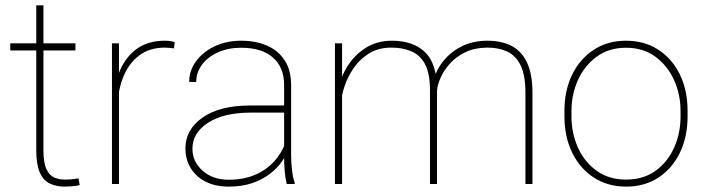

<svg xmlns="http://www.w3.org/2000/svg" viewBox="-20 -691 2646 721"><path d="M263.2 -501.5H18.6V-528.3H263.2ZM143.1 -670.9V-126.5Q143.1 -80.1 154.1 -56.4Q165 -32.7 183.3 -24.7Q201.7 -16.6 222.7 -16.6Q237.8 -16.6 249.5 -17.8Q261.2 -19 274.9 -21L279.3 3.9Q268.6 7.3 251.5 8.5Q234.4 9.8 224.1 9.8Q190.4 9.8 166.3 -2.2Q142.1 -14.2 129.2 -43.9Q116.2 -73.7 116.2 -126.5V-670.9Z M426.8 0H400.4V-528.3H426.8V-436.5ZM633.3 -509.3Q625.5 -510.3 616.9 -511.2Q608.4 -512.2 599.1 -512.2Q540 -512.2 500.5 -481Q460.9 -449.7 441.2 -397.7Q421.4 -345.7 421.4 -283.2L403.8 -281.7Q403.8 -356 425.3 -413.8Q446.8 -471.7 490 -504.9Q533.2 -538.1 599.1 -538.1Q611.3 -538.1 620.6 -536.6Q629.9 -535.2 636.2 -532.7Z M1046.9 -372.1Q1046.9 -438 1004.9 -474.9Q962.9 -511.7 885.7 -511.7Q837.9 -511.7 799.6 -494.9Q761.2 -478 739 -448.7Q716.8 -419.4 716.8 -382.8L690.4 -383.8Q690.4 -425.3 715.6 -460.2Q740.7 -495.1 784.9 -516.6Q829.1 -538.1 885.7 -538.1Q940.9 -538.1 983.2 -519.5Q1025.4 -501 1049.3 -463.9Q1073.2 -426.8 1073.2 -371.1V-106.4Q1073.2 -78.1 1076.9 -49.3Q1080.6 -20.5 1086.9 -4.4V0H1056.6Q1051.8 -19 1049.3 -46.1Q1046.9 -73.2 1046.9 -99.1ZM1058.6 -268.1H921.9Q819.8 -268.1 761.2 -230Q702.6 -191.9 702.6 -131.8Q702.6 -84 740.7 -50Q778.8 -16.1 838.9 -16.1Q894.5 -16.1 937.5 -34.4Q980.5 -52.7 1010.3 -85.9Q1040 -119.1 1055.7 -164.6L1067.4 -140.1Q1058.1 -112.8 1039.8 -86.2Q1021.5 -59.6 993.2 -37.8Q964.8 -16.1 926.5 -3.2Q888.2 9.8 838.9 9.8Q789.6 9.8 752.9 -8.5Q716.3 -26.9 696.3 -59.3Q676.3 -91.8 676.3 -133.8Q676.3 -204.6 741 -249.8Q805.7 -294.9 920.4 -294.9H1058.6Z M1264.6 0H1237.8V-528.3H1264.6V-415ZM1247.1 -337.4Q1253.9 -389.6 1280.5 -435.3Q1307.1 -481 1350.6 -509.5Q1394 -538.1 1451.7 -538.1Q1531.7 -538.1 1576.4 -494.9Q1621.1 -451.7 1621.1 -351.6V0H1594.7V-351.6Q1594.7 -415 1576.2 -449.7Q1557.6 -484.4 1524.9 -498.3Q1492.2 -512.2 1450.2 -512.2Q1400.4 -512.2 1365.2 -490Q1330.1 -467.8 1307.6 -434.6Q1285.2 -401.4 1273.9 -367.2Q1262.7 -333 1261.2 -309.6ZM1603 -367.7Q1609.9 -412.6 1637 -451.4Q1664.1 -490.2 1708.5 -514.2Q1752.9 -538.1 1810.1 -538.1Q1863.8 -538.1 1901.6 -518.3Q1939.5 -498.5 1959.5 -455.3Q1979.5 -412.1 1979.5 -341.8V0H1953.1V-341.8Q1953.1 -409.2 1934.6 -446.3Q1916 -483.4 1883.3 -498Q1850.6 -512.7 1808.6 -512.2Q1761.7 -511.7 1727.3 -494.9Q1692.9 -478 1669.9 -452.6Q1647 -427.2 1635 -400.1Q1623 -373 1621.1 -351.6Z M2099.6 -274.4Q2099.6 -352.1 2128.9 -411.4Q2158.2 -470.7 2210.2 -504.4Q2262.2 -538.1 2330.6 -538.1Q2399.9 -538.1 2451.9 -504.4Q2503.9 -470.7 2533 -411.4Q2562 -352.1 2562 -274.4V-253.9Q2562 -176.8 2533 -117.2Q2503.9 -57.6 2452.1 -23.9Q2400.4 9.8 2331.5 9.8Q2262.7 9.8 2210.4 -23.9Q2158.2 -57.6 2128.9 -117.2Q2099.6 -176.8 2099.6 -253.9ZM2126 -253.9Q2126 -190.9 2150.4 -136.7Q2174.8 -82.5 2220.7 -49.6Q2266.6 -16.6 2331.5 -16.6Q2396 -16.6 2441.7 -49.6Q2487.3 -82.5 2511.5 -136.7Q2535.6 -190.9 2535.6 -253.9V-274.4Q2535.6 -336.4 2511.2 -390.4Q2486.8 -444.3 2441.2 -478Q2395.5 -511.7 2330.6 -511.7Q2266.1 -511.7 2220.5 -478Q2174.8 -444.3 2150.4 -390.4Q2126 -336.4 2126 -274.4Z"/></svg>

Font: Heebo Thin
Style: Regular
Weight: 250
Designer: Oded Ezer
Foundry: Ezer Type House
Version: Version 3.100